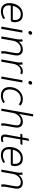

<svg xmlns="http://www.w3.org/2000/svg" viewBox="1798 -2572 784 4421"><g transform="rotate(90 2190.5 -362.0)"><path d="M52 -178Q52 -271 85 -343Q118 -415 178 -455Q238 -495 316 -495Q413 -495 452.5 -440.5Q492 -386 492 -310Q492 -268 484 -247.5Q476 -227 465.5 -222.5Q455 -218 440 -218H109Q105 -197 105 -173Q105 -110 141 -73.5Q177 -37 246 -37Q287 -37 326.5 -50Q366 -63 398 -86L420 -50Q384 -22 335.5 -6Q287 10 238 10Q149 10 100.5 -42.5Q52 -95 52 -178ZM437 -264Q441 -287 441 -313Q441 -375 408.5 -411.5Q376 -448 308 -448Q252 -448 211 -419.5Q170 -391 147 -349Q124 -307 116 -264Z M694 -660Q694 -679 710 -694.5Q726 -710 745 -710Q760 -710 770.5 -699.5Q781 -689 781 -674Q781 -655 765 -639.5Q749 -624 730 -624Q715 -624 704.5 -635Q694 -646 694 -660ZM679 -485H731L645 0H593Z M1158 -50Q1158 -72 1162 -92L1200 -307Q1205 -337 1205 -356Q1205 -403 1180.5 -425.5Q1156 -448 1103 -448Q1056 -448 1017 -423Q978 -398 952.5 -358Q927 -318 919 -273L871 0H819L885 -372Q890 -398 890 -426Q890 -458 881 -476L931 -495Q941 -465 941 -423Q941 -409 940 -402Q973 -446 1020 -470.5Q1067 -495 1119 -495Q1186 -495 1222 -459.5Q1258 -424 1258 -358Q1258 -338 1253 -306L1214 -92Q1211 -76 1211 -60Q1211 -30 1219 -9L1168 10Q1158 -22 1158 -50Z M1415 -372Q1420 -398 1420 -426Q1420 -458 1411 -476L1461 -495Q1471 -465 1471 -423Q1471 -409 1470 -402Q1502 -449 1540 -472Q1578 -495 1626 -495Q1646 -495 1661 -491Q1676 -487 1695 -477L1665 -436Q1644 -448 1613 -448Q1571 -448 1536.5 -423Q1502 -398 1479.5 -358Q1457 -318 1449 -273L1401 0H1349Z M1843 -660Q1843 -679 1859 -694.5Q1875 -710 1894 -710Q1909 -710 1919.5 -699.5Q1930 -689 1930 -674Q1930 -655 1914 -639.5Q1898 -624 1879 -624Q1864 -624 1853.5 -635Q1843 -646 1843 -660ZM1828 -485H1880L1794 0H1742Z M1985 -183Q1985 -271 2021.5 -342.5Q2058 -414 2122 -454.5Q2186 -495 2265 -495Q2307 -495 2348 -481Q2389 -467 2411 -442L2380 -400Q2367 -419 2332 -433.5Q2297 -448 2258 -448Q2196 -448 2146.5 -414.5Q2097 -381 2068.5 -322.5Q2040 -264 2040 -191Q2040 -37 2195 -37Q2229 -37 2266.5 -49Q2304 -61 2327 -83L2354 -48Q2323 -21 2275 -5.5Q2227 10 2183 10Q2091 10 2038 -42.5Q1985 -95 1985 -183Z M2820 -48Q2820 -71 2824 -92L2862 -307Q2867 -335 2867 -354Q2867 -401 2842 -424.5Q2817 -448 2763 -448Q2719 -448 2680 -423Q2641 -398 2615 -357.5Q2589 -317 2581 -273L2533 0H2481L2610 -734H2662L2604 -405Q2634 -447 2681 -471Q2728 -495 2781 -495Q2848 -495 2883.5 -460Q2919 -425 2919 -359Q2919 -338 2914 -306L2876 -92Q2873 -74 2873 -56Q2873 -30 2880 -9L2829 10Q2820 -17 2820 -48Z M3077 -78Q3077 -94 3080 -112L3138 -439H3056L3076 -485H3147L3171 -622L3225 -645L3197 -485H3318L3299 -439H3190L3133 -113Q3129 -85 3129 -78Q3129 -56 3141 -46Q3153 -36 3181 -36Q3198 -36 3216 -39.5Q3234 -43 3246 -49L3253 -8Q3237 -1 3212.5 4Q3188 9 3168 9Q3122 9 3099.5 -13.5Q3077 -36 3077 -78Z M3365 -178Q3365 -271 3398 -343Q3431 -415 3491 -455Q3551 -495 3629 -495Q3726 -495 3765.5 -440.5Q3805 -386 3805 -310Q3805 -268 3797 -247.5Q3789 -227 3778.5 -222.5Q3768 -218 3753 -218H3422Q3418 -197 3418 -173Q3418 -110 3454 -73.5Q3490 -37 3559 -37Q3600 -37 3639.5 -50Q3679 -63 3711 -86L3733 -50Q3697 -22 3648.5 -6Q3600 10 3551 10Q3462 10 3413.5 -42.5Q3365 -95 3365 -178ZM3750 -264Q3754 -287 3754 -313Q3754 -375 3721.5 -411.5Q3689 -448 3621 -448Q3565 -448 3524 -419.5Q3483 -391 3460 -349Q3437 -307 3429 -264Z M4225 -50Q4225 -72 4229 -92L4267 -307Q4272 -337 4272 -356Q4272 -403 4247.5 -425.5Q4223 -448 4170 -448Q4123 -448 4084 -423Q4045 -398 4019.5 -358Q3994 -318 3986 -273L3938 0H3886L3952 -372Q3957 -398 3957 -426Q3957 -458 3948 -476L3998 -495Q4008 -465 4008 -423Q4008 -409 4007 -402Q4040 -446 4087 -470.5Q4134 -495 4186 -495Q4253 -495 4289 -459.5Q4325 -424 4325 -358Q4325 -338 4320 -306L4281 -92Q4278 -76 4278 -60Q4278 -30 4286 -9L4235 10Q4225 -22 4225 -50Z"/></g></svg>

Font: Niramit ExtraLight
Style: Italic
Weight: 200
Italic angle: -10°
Designer: Katatrad Aksorn Co.,Ltd.
Foundry: Cadson Demak Co.,Ltd.
Version: Version 1.000; ttfautohint (v1.6)